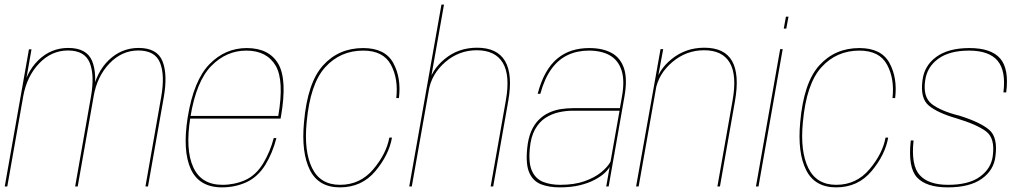

<svg xmlns="http://www.w3.org/2000/svg" viewBox="-24 -805 4416 829"><path d="M-3.5 0H7.5L92.5 -481L112 -592H101ZM300.5 0H311.5L379.5 -384.5Q397 -484 374 -541Q351 -598 270.5 -598Q196 -598 141.5 -545Q87 -492 71 -402L76 -388Q91.5 -475 144.8 -531Q198 -587 269.5 -587Q342 -587 363.5 -533.5Q385 -480 368.5 -386.5ZM604 0H615L683 -384.5Q700.5 -484 677.5 -541Q654.5 -598 574.5 -598Q500 -598 445.2 -545Q390.5 -492 374.5 -402L380 -388Q395 -475 448.5 -531Q502 -587 573 -587Q646 -587 667.2 -533.5Q688.5 -480 672 -386.5Z M934.5 4 936.5 -7Q845 -7 810.5 -83Q775.5 -158.5 798 -299Q823 -454 888.5 -520.5Q953.5 -586.5 1039.5 -586.5Q1128 -586.5 1166.5 -521Q1203.5 -456.5 1177.5 -304.5H794L792 -293H1187.5Q1188.5 -298 1189 -301.5Q1217 -461 1177.5 -529.5Q1137.5 -597.5 1041.5 -597.5Q948.5 -597.5 880.5 -528Q812.5 -458.5 786.5 -299Q763.5 -153.5 800 -74.5Q836.5 4 934.5 4ZM936.5 -7 934.5 4Q991.5 4 1040.5 -18.5Q1089 -41 1121.5 -93Q1153 -144.5 1169.5 -209H1158Q1142.5 -149.5 1112 -99Q1081 -48.5 1035 -27.5Q988 -7 936.5 -7Z M1443.5 4Q1538 4 1596.8 -66.2Q1655.5 -136.5 1668.5 -211H1657Q1644.5 -141.5 1587.8 -74.2Q1531 -7 1444 -7Q1359 -7 1323.5 -79.5Q1288 -152 1300 -276.5Q1315 -443 1380.2 -514.8Q1445.5 -586.5 1544 -586.5Q1631 -586.5 1663.8 -525.5Q1696.5 -464.5 1687 -381.5H1698.5Q1709 -469.5 1673.8 -533.5Q1638.5 -597.5 1544 -597.5Q1439 -597.5 1371.2 -523Q1303.5 -448.5 1288.5 -276.5Q1276.5 -146 1314 -71Q1351.5 4 1443.5 4Z M1743 0H1754L1893 -785H1882ZM2094.5 0H2105.5L2170.5 -369Q2190.5 -483.5 2156.8 -541.2Q2123 -599 2035.5 -599Q1955 -599 1896 -550.2Q1837 -501.5 1825.5 -436.5L1827 -413.5Q1839.5 -486 1898.5 -537Q1957.5 -588 2034.5 -588Q2114 -588 2146.8 -534Q2179.5 -480 2160 -371Z M2392.5 4Q2442 4 2479.5 -5.2Q2517 -14.5 2543.8 -28.8Q2570.5 -43 2586.5 -58Q2602.5 -73 2608.5 -85L2593.5 0H2604L2672 -387Q2685.5 -462 2670.8 -508.2Q2656 -554.5 2617.5 -576Q2579 -597.5 2520 -597.5Q2479.5 -597.5 2445 -586.5Q2410.5 -575.5 2382.2 -552Q2354 -528.5 2332.8 -491Q2311.5 -453.5 2297.5 -400H2309Q2327 -466 2356.8 -507Q2386.5 -548 2427.2 -567.2Q2468 -586.5 2518.5 -586.5Q2573.5 -586.5 2609.8 -565.5Q2646 -544.5 2660 -500.2Q2674 -456 2661 -386L2652.5 -338H2450Q2423.5 -338 2396.8 -333.8Q2370 -329.5 2345.8 -318.2Q2321.5 -307 2301.8 -287.2Q2282 -267.5 2269 -236.8Q2256 -206 2252 -162Q2245.5 -93.5 2262 -57.8Q2278.5 -22 2312.8 -9Q2347 4 2392.5 4ZM2395 -7Q2353.5 -7 2321.5 -19.5Q2289.5 -32 2273.5 -65.8Q2257.5 -99.5 2263.5 -163Q2268 -214 2286 -246.2Q2304 -278.5 2331 -296Q2358 -313.5 2388.8 -320.2Q2419.5 -327 2449.5 -327H2651L2612 -107Q2600 -84.5 2571.8 -61.2Q2543.5 -38 2499.5 -22.5Q2455.5 -7 2395 -7Z M2722.5 0H2733.5L2815.5 -463.5L2839.5 -593H2828ZM3073.5 0H3084.5L3149.5 -369Q3169.5 -483.5 3137 -541.2Q3104.5 -599 3017 -599Q2936.5 -599 2876.2 -550.2Q2816 -501.5 2804.5 -436.5L2806 -413.5Q2818.5 -486 2878.8 -537Q2939 -588 3016 -588Q3095.5 -588 3127 -534Q3158.5 -480 3139 -371Z M3240 0H3251L3355.5 -593H3344.5ZM3369.5 -733 3360 -681.5H3371L3380.5 -733Z M3586 4Q3680.5 4 3739.2 -66.2Q3798 -136.5 3811 -211H3799.5Q3787 -141.5 3730.2 -74.2Q3673.5 -7 3586.5 -7Q3501.5 -7 3466 -79.5Q3430.5 -152 3442.5 -276.5Q3457.5 -443 3522.8 -514.8Q3588 -586.5 3686.5 -586.5Q3773.5 -586.5 3806.2 -525.5Q3839 -464.5 3829.5 -381.5H3841Q3851.5 -469.5 3816.2 -533.5Q3781 -597.5 3686.5 -597.5Q3581.5 -597.5 3513.8 -523Q3446 -448.5 3431 -276.5Q3419 -146 3456.5 -71Q3494 4 3586 4Z M4068 4Q4163 4 4215.2 -33.2Q4267.5 -70.5 4274 -130.5Q4285 -212 4247 -244.5Q4209 -277 4120 -305Q4038 -325.5 3999.2 -355.8Q3960.5 -386 3970.5 -456.5Q3978 -515 4026.5 -550.8Q4075 -586.5 4160 -586.5Q4246.5 -586.5 4283.2 -542.8Q4320 -499 4308.5 -406H4320.5Q4333.5 -507.5 4294.5 -552.5Q4255.5 -597.5 4162 -597.5Q4071 -597.5 4018.8 -559.5Q3966.5 -521.5 3959 -458Q3948.5 -380.5 3986.5 -349Q4024.5 -317.5 4106 -294Q4193.5 -267.5 4233.2 -238Q4273 -208.5 4262.5 -132Q4256 -78 4207.8 -42.5Q4159.5 -7 4069.5 -7Q3985 -7 3947 -49Q3909 -91 3920.5 -198.5H3908.5Q3895.5 -82.5 3935.2 -39.2Q3975 4 4068 4Z"/></svg>

Font: Anybody Thin
Style: Italic
Weight: 100
Italic angle: -10°
Designer: Tyler Finck
Foundry: Etcetera Type Company
Version: Version 1.114;gftools[0.9.25]